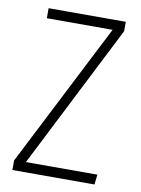

<svg xmlns="http://www.w3.org/2000/svg" viewBox="-79 -739 581 793"><g transform="rotate(10 211.0 -342.0)"><path d="M383.8 -684.1V-645L78.1 -42H377.9L373 0H28.8V-40L335.9 -642.1H60.1V-684.1Z"/></g></svg>

Font: Fira Sans Compressed ExtraLight
Style: Regular
Weight: 250
Width: 1
Designer: Carrois Corporate & Edenspiekermann AG
Foundry: Carrois Corporate GbR & Edenspiekermann AG
Version: Version 4.203;PS 004.203;hotconv 1.0.88;makeotf.lib2.5.64775